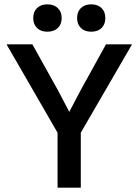

<svg xmlns="http://www.w3.org/2000/svg" viewBox="-20 -864 637 884"><path d="M150.5 -827Q168 -844 198 -844Q228 -844 246 -827Q264 -810 264 -781Q264 -752 246 -735Q228 -718 198 -718Q168 -718 150.5 -735Q133 -752 133 -781Q133 -810 150.5 -827ZM352.5 -827Q370 -844 400 -844Q430 -844 447.5 -827Q465 -810 465 -781Q465 -752 447.5 -735Q430 -718 400 -718Q370 -718 352.5 -735Q335 -752 335 -781Q335 -810 352.5 -827ZM588 -660 352 -253V0H245V-253L10 -660H129L247 -448L299 -349L351 -448L468 -660Z"/></svg>

Font: Elaine Sans Medium
Style: Regular
Weight: 500
Designer: Wei Huang
Foundry: Wei Huang
Version: Version 2.001;December 24, 2019;FontCreator 12.0.0.2547 64-b